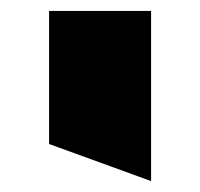

<svg xmlns="http://www.w3.org/2000/svg" viewBox="-20 -720 367 352"><path d="M257 -700V-388L70 -456V-700Z"/></svg>

Font: Clickuper
Style: Bold
Weight: 700
Designer: Denis Ignatov
Foundry: Denis Ignatov
Version: Version 1.10 April 16, 2021